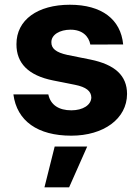

<svg xmlns="http://www.w3.org/2000/svg" viewBox="-20 -573 602 826"><path d="M368.6 -381.4 509.9 -381.7C499.6 -490.4 416.9 -552.6 280.5 -552.6C142.4 -552.6 50.4 -487.9 50.8 -382.8C50.4 -301.1 101.9 -248.2 208.5 -226.9L302.9 -208.1C350.5 -198.5 372.2 -181.1 372.9 -153.8C372.2 -121.4 337 -98.4 286.9 -98.4C233.3 -98.4 197.4 -121.4 187.9 -166.9H37.6C52.6 -52.2 142.4 10.7 286.6 10.7C425.1 10.7 526.3 -61.4 526.6 -169C526.3 -247.9 474.8 -295.1 369 -316.8L270.2 -336.6C219.5 -347.7 200.6 -365.1 201 -391.3C200.6 -424 237.6 -445.3 283.4 -445.3C334.2 -445.3 361.9 -417.3 368.6 -381.4ZM171.2 233H277.3L355.1 57.5H215.2Z"/></svg>

Font: Magic Ui Pro
Style: Bold
Weight: 700
Designer: Stefan Endress, Andreas Faust
Version: Version 1.000;FEAKit 1.0